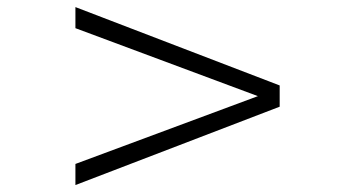

<svg xmlns="http://www.w3.org/2000/svg" viewBox="-20 -560 1002 542"><path d="M192.9 -37.6V-97.2L708 -288.6L192.9 -480.5V-540L769.5 -318.8V-258.8Z"/></svg>

Font: Doulos SIL CyrE
Style: Regular
Weight: 400
Designer: Walt Agee, Victor Gaultney, Peter Martin, Debbi Hosken, Becca Hirsbrunner
Foundry: SIL International
Version: Version 5.000